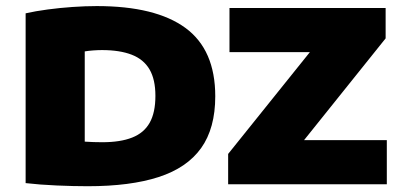

<svg xmlns="http://www.w3.org/2000/svg" viewBox="-20 -622 1362 648"><path d="M276 6.5Q228 6.5 171 4Q114 1.5 66.5 -4V-577Q99.5 -584.5 140.8 -590Q182 -595.5 225 -598.5Q268 -601.5 306.5 -601.5Q505 -601.5 605.8 -527.8Q706.5 -454 706.5 -297Q706.5 -189 658.8 -122.2Q611 -55.5 515.5 -24.5Q420 6.5 276 6.5ZM325 -142Q386.5 -142 426.2 -157.8Q466 -173.5 485.2 -207.8Q504.5 -242 504.5 -298.5Q504.5 -354 484.5 -388Q464.5 -422 424.2 -437.5Q384 -453 324 -453Q311 -453 294.2 -451.8Q277.5 -450.5 266 -448.5V-144Q281 -143 295.5 -142.5Q310 -142 325 -142ZM750 0V-102.5L1051.5 -478V-446H754.5V-595H1281.5V-492.5L980.5 -117V-149H1285.5V0Z"/></svg>

Font: Encode Sans SC SemiExpanded ExtraBold
Style: Regular
Weight: 800
Width: 6
Designer: Multiple Designers
Foundry: Impallari Type
Version: Version 3.002